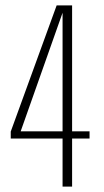

<svg xmlns="http://www.w3.org/2000/svg" viewBox="-20 -695 387 715"><path d="M213 0V-179H20V-205L191 -675H248.5V-206H313.5V-179H248.5V0ZM57 -206H213V-647.5Z"/></svg>

Font: Anybody ExtraLight
Style: Regular
Weight: 200
Designer: Tyler Finck
Foundry: Etcetera Type Company
Version: Version 1.010; ttfautohint (v1.8.3) -l 8 -r 50 -G 200 -x 14 